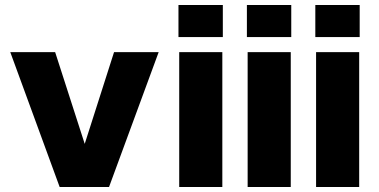

<svg xmlns="http://www.w3.org/2000/svg" viewBox="-20 -746 1514 766"><path d="M218 0 21 -538H200L318 -172L435 -538H613L415 0Z M695 0V-538H867V0ZM692 -598V-726H869V-598Z M968 0V-538H1140V0ZM965 -598V-726H1142V-598Z M1241 0V-538H1413V0ZM1238 -598V-726H1415V-598Z"/></svg>

Font: Geist ExtBd
Style: Regular
Weight: 400
Designer: Basement.studio, Andrés Briganti, Mateo Zaragoza
Foundry: Basement.studio, Vercel, Andrés Briganti, Guido Ferreyra, Mateo Zaragoza
Version: Version 1.401